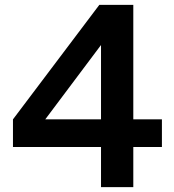

<svg xmlns="http://www.w3.org/2000/svg" viewBox="-20 -765 710 785"><path d="M642 -277V-164H525V0H393V-164H33V-277L386 -745H525V-277ZM165 -277H393V-581Z"/></svg>

Font: Plus Jakarta Text
Style: Bold
Weight: 700
Designer: Gumpita Rahayu
Foundry: Tokotype Studio
Version: Version 1.000